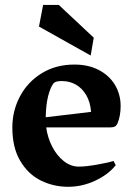

<svg xmlns="http://www.w3.org/2000/svg" viewBox="-20 -734 529 767"><path d="M461.9 -310.1Q461.9 -271.5 449.7 -241.7Q446.3 -233.4 439.7 -229.2Q433.1 -225.1 421.4 -225.1H164.6Q169.9 -184.6 188.5 -148.4Q207 -112.3 234.9 -90.3Q262.7 -68.4 294.9 -68.4Q324.2 -68.4 370.8 -76.9Q417.5 -85.4 433.6 -90.8L442.4 -74.2Q412.6 -36.6 360.4 -12.2Q308.1 12.2 252.4 12.2Q193.8 12.2 143.1 -12.9Q92.3 -38.1 60.8 -91.3Q29.3 -144.5 29.3 -224.6Q29.3 -292 60.1 -349.6Q90.8 -407.2 147.2 -441.7Q203.6 -476.1 277.3 -476.1Q333.5 -476.1 375.2 -454.1Q417 -432.1 439.5 -394.5Q461.9 -356.9 461.9 -310.1ZM343.8 -287.1Q340.8 -326.2 324.5 -354Q308.1 -381.8 283 -396Q257.8 -410.2 227.5 -410.2Q215.3 -410.2 206.8 -408.2Q198.2 -406.2 192.9 -399.9Q180.7 -383.3 172.1 -349.4Q163.6 -315.4 162.6 -265.6ZM135.7 -627.9 152.3 -714.4H214.8L354.5 -583.5L342.3 -512.2Z"/></svg>

Font: Vesper Libre
Style: Bold
Weight: 700
Designer: Robert Keller & Kimya Gandhi
Foundry: Mota Italic
Version: Version 1.058